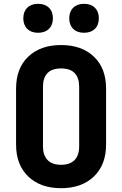

<svg xmlns="http://www.w3.org/2000/svg" viewBox="-20 -976 640 1006"><path d="M300 10Q191.8 10 128 -51.2Q64.2 -112.5 64.2 -218.5V-511.5Q64.2 -618.4 128 -679.2Q191.8 -740 300 -740Q408.2 -740 472 -679.2Q535.8 -618.4 535.8 -511.7V-218.5Q535.8 -112.5 472 -51.2Q408.2 10 300 10ZM300 -112.6Q347.1 -112.6 371 -137.6Q394.8 -162.6 394.8 -208.5V-521.5Q394.8 -568.2 371.4 -592.8Q348 -617.4 300 -617.4Q252.2 -617.4 228.7 -592.8Q205.2 -568.2 205.2 -521.5V-208.5Q205.2 -162.6 229.1 -137.6Q253 -112.6 300 -112.6ZM420.3 -804.3Q384.5 -804.3 363.7 -824.7Q342.8 -845.1 342.8 -880Q342.8 -915.1 363.7 -935.6Q384.5 -956 420.3 -956Q456.1 -956 477 -935.6Q497.9 -915.1 497.9 -880Q497.9 -845.1 477 -824.7Q456.1 -804.3 420.3 -804.3ZM179.7 -804.3Q143.9 -804.3 123 -824.7Q102.1 -845.1 102.1 -880Q102.1 -915.1 123 -935.6Q143.9 -956 179.7 -956Q215.5 -956 236.3 -935.6Q257.2 -915.1 257.2 -880Q257.2 -845.1 236.3 -824.7Q215.5 -804.3 179.7 -804.3Z"/></svg>

Font: JetBrains Mono
Style: Regular
Weight: 400
Monospace: yes
Designer: Philipp Nurullin, Konstantin Bulenkov
Foundry: JetBrains
Version: Version 2.305